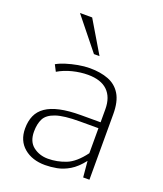

<svg xmlns="http://www.w3.org/2000/svg" viewBox="-145 -881 835 983"><g transform="rotate(20 272.5 -389.5)"><path d="M217.3 6.8Q146.5 6.8 102.1 -30.8Q57.6 -68.4 57.6 -134.8Q57.6 -174.8 71 -205.1Q84.5 -235.4 113.8 -255.6Q143.1 -275.9 189.9 -286.1Q236.8 -296.4 303.2 -296.4H410.2V-367.2Q410.2 -433.1 374 -468Q337.9 -502.9 267.1 -502.9Q226.6 -502.9 183.6 -492.2Q140.6 -481.4 106.4 -460.9L88.4 -495.6Q107.4 -506.8 137.5 -516.4Q167.5 -525.9 201.2 -532Q234.9 -538.1 264.6 -538.1Q322.8 -538.1 366 -521.5Q409.2 -504.9 433.1 -465.6Q457 -426.3 457 -357.9V-0.5H422.9L415 -87.9Q382.3 -45.9 348.1 -25.6Q314 -5.4 280.5 0.7Q247.1 6.8 217.3 6.8ZM219.7 -28.8Q269.5 -28.8 316.9 -47.4Q364.3 -65.9 410.2 -127.9V-264.2H308.6Q222.7 -264.2 179 -249.3Q135.3 -234.4 120.6 -205.8Q106 -177.2 106 -135.3Q106 -80.6 139.9 -54.7Q173.8 -28.8 219.7 -28.8ZM258.8 -612.8 119.6 -786.1H186L289.1 -612.8Z"/></g></svg>

Font: Comme Thin
Style: Regular
Weight: 250
Version: Version 1.000;gftools[0.9.27]